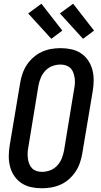

<svg xmlns="http://www.w3.org/2000/svg" viewBox="-20 -1001 540 1029"><path d="M205 8Q175 8 147 2Q119 -4 96 -19Q73 -34 57.5 -56.5Q42 -79 34.5 -106Q27 -133 27 -162.5Q27 -192 32 -222L88 -556Q92 -581 100.5 -606Q109 -631 123.5 -653Q138 -675 159 -693.5Q180 -712 204 -723Q228 -734 253.5 -738.5Q279 -743 304 -743Q334 -743 362 -737Q390 -731 413 -716Q436 -701 451.5 -678.5Q467 -656 474.5 -629Q482 -602 482 -572.5Q482 -543 477 -513L421 -179Q417 -154 408.5 -129Q400 -104 385.5 -82Q371 -60 350.5 -41.5Q330 -23 305.5 -12Q281 -1 255.5 3.5Q230 8 205 8ZM205 -80Q227 -80 248.5 -88Q270 -96 286 -113Q302 -130 310.5 -151Q319 -172 323 -193L378 -528Q381 -543 381.5 -558Q382 -573 379.5 -587Q377 -601 372 -614Q367 -627 357 -636.5Q347 -646 333 -650.5Q319 -655 304 -655Q282 -655 260.5 -647Q239 -639 223 -622Q207 -605 198.5 -584Q190 -563 186 -542L131 -207Q128 -192 128 -177Q128 -162 130 -148Q132 -134 137.5 -121Q143 -108 152.5 -98.5Q162 -89 176 -84.5Q190 -80 205 -80ZM425 -793 301 -929 372 -981 484 -837ZM255 -793 131 -929 202 -981 314 -837Z"/></svg>

Font: Iosevka Term Curly Semibold
Style: Italic
Weight: 600
Italic angle: -9°
Designer: Belleve Invis
Foundry: Belleve Invis
Version: Version 32.3.0